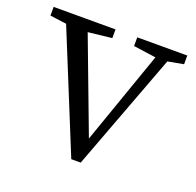

<svg xmlns="http://www.w3.org/2000/svg" viewBox="-101 -618 745 729"><g transform="rotate(20 271.5 -253.5)"><path d="M537.1 -513.7V-478.5L473.6 -466.8L295.9 6.8H257.8L63.5 -469.7L-2.9 -478.5V-513.7H247.1V-478.5L151.4 -467.8L293.9 -89.8L425.8 -465.8L335 -478.5V-513.7Z"/></g></svg>

Font: GenYoMin JP Regular
Style: Regular
Weight: 400
Version: Version 1.001;PS 1;hotconv 16.6.51;makeotf.lib2.5.65220 DEVE